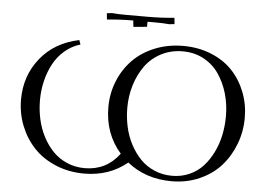

<svg xmlns="http://www.w3.org/2000/svg" viewBox="-57 -932 1415 1016"><g transform="rotate(5 650.5 -423.5)"><path d="M58.1 -354Q58.1 -480 133.1 -573.5Q208 -667 337.9 -693.8L346.2 -670.9Q300.3 -657.2 263.9 -626.2Q227.5 -595.2 204.8 -553Q182.1 -510.7 170.2 -461.4Q158.2 -412.1 158.2 -358.9Q158.2 -307.1 169.2 -257.8Q180.2 -208.5 202.6 -165.5Q225.1 -122.6 256.6 -90.3Q288.1 -58.1 331.3 -39.6Q374.5 -21 424.8 -21Q540 -21 608.9 -113.8Q522 -212.9 522 -354Q522 -427.2 548.6 -492.7Q575.2 -558.1 622.3 -606.4Q669.4 -654.8 738.8 -682.9Q808.1 -710.9 889.2 -710.9Q970.2 -710.9 1038.3 -683.1Q1106.4 -655.3 1151.4 -607.4Q1196.3 -559.6 1221.2 -495.6Q1246.1 -431.6 1246.1 -359.9Q1246.1 -286.6 1220.7 -220Q1195.3 -153.3 1150.1 -102.8Q1105 -52.2 1037.1 -22.2Q969.2 7.8 889.2 7.8Q751 7.8 652.8 -70.8Q557.6 7.8 424.8 7.8Q342.8 7.8 273.2 -21.2Q203.6 -50.3 157 -99.6Q110.4 -148.9 84.2 -214.8Q58.1 -280.8 58.1 -354ZM471.2 -842.8V-848.1L499 -851.1Q528.8 -848.1 573.2 -848.1H689Q758.8 -848.1 829.1 -855L832 -827.1V-821.8L804.2 -818.8Q774.4 -821.8 730 -821.8H689V-794.9L617.2 -788.1L613.8 -815.9V-821.8Q543.9 -821.8 474.1 -814.9ZM622.1 -358.9Q622.1 -307.1 633.1 -257.8Q644 -208.5 666.7 -165.5Q689.5 -122.6 720.7 -90.3Q752 -58.1 795.4 -39.6Q838.9 -21 889.2 -21Q938.5 -21 981 -39.8Q1023.4 -58.6 1053.2 -91.3Q1083 -124 1104.2 -167.2Q1125.5 -210.4 1135.7 -259.3Q1146 -308.1 1146 -359.9Q1146 -422.9 1129.4 -480Q1112.8 -537.1 1081.5 -582.8Q1050.3 -628.4 1000.5 -655.3Q950.7 -682.1 889.2 -682.1Q826.2 -682.1 774.7 -655.3Q723.1 -628.4 690.4 -583.3Q657.7 -538.1 639.9 -480.2Q622.1 -422.4 622.1 -358.9Z"/></g></svg>

Font: Dihjauti S
Style: Bold
Weight: 700
Designer: T. Christopher White
Version: Version 3.0.0